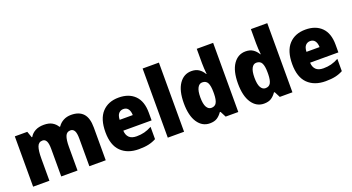

<svg xmlns="http://www.w3.org/2000/svg" viewBox="-51 -1367 3635 1983"><g transform="rotate(-20 1766.5 -375.0)"><path d="M681 -563Q768 -563 813 -514Q858 -465 858 -360V0H678V-303Q678 -363 663.5 -389Q649 -415 620 -415Q579 -415 563.5 -376Q548 -337 548 -260V0H369V-303Q369 -362 355 -388.5Q341 -415 313 -415Q270 -415 254.5 -372.5Q239 -330 239 -244V0H60V-553H197L221 -485H227Q247 -521 286 -542Q325 -563 381 -563Q437 -563 472 -542.5Q507 -522 527 -488H535Q558 -523 595.5 -543Q633 -563 681 -563Z M1203 -563Q1315 -563 1379.5 -499Q1444 -435 1444 -310V-225H1133Q1135 -177 1162 -150Q1189 -123 1244 -123Q1290 -123 1329 -133Q1368 -143 1411 -166V-31Q1373 -10 1328 0Q1283 10 1220 10Q1097 10 1025.5 -60Q954 -130 954 -273Q954 -418 1021 -490.5Q1088 -563 1203 -563ZM1209 -435Q1179 -435 1158.5 -413.5Q1138 -392 1136 -343H1280Q1279 -386 1261 -410.5Q1243 -435 1209 -435Z M1719 0H1540V-760H1719Z M2001 10Q1918 10 1867.5 -65Q1817 -140 1817 -277Q1817 -415 1868 -489Q1919 -563 2003 -563Q2051 -563 2083.5 -541.5Q2116 -520 2138 -482H2142Q2139 -510 2137 -542.5Q2135 -575 2135 -602V-760H2315V0H2176L2143 -64H2135Q2112 -30 2081.5 -10Q2051 10 2001 10ZM2069 -135Q2109 -135 2126 -165.5Q2143 -196 2144 -261V-283Q2144 -349 2127.5 -382Q2111 -415 2068 -415Q2036 -415 2017 -380.5Q1998 -346 1998 -276Q1998 -203 2017.5 -169Q2037 -135 2069 -135Z M2596 10Q2513 10 2462.5 -65Q2412 -140 2412 -277Q2412 -415 2463 -489Q2514 -563 2598 -563Q2646 -563 2678.5 -541.5Q2711 -520 2733 -482H2737Q2734 -510 2732 -542.5Q2730 -575 2730 -602V-760H2910V0H2771L2738 -64H2730Q2707 -30 2676.5 -10Q2646 10 2596 10ZM2664 -135Q2704 -135 2721 -165.5Q2738 -196 2739 -261V-283Q2739 -349 2722.5 -382Q2706 -415 2663 -415Q2631 -415 2612 -380.5Q2593 -346 2593 -276Q2593 -203 2612.5 -169Q2632 -135 2664 -135Z M3256 -563Q3368 -563 3432.5 -499Q3497 -435 3497 -310V-225H3186Q3188 -177 3215 -150Q3242 -123 3297 -123Q3343 -123 3382 -133Q3421 -143 3464 -166V-31Q3426 -10 3381 0Q3336 10 3273 10Q3150 10 3078.5 -60Q3007 -130 3007 -273Q3007 -418 3074 -490.5Q3141 -563 3256 -563ZM3262 -435Q3232 -435 3211.5 -413.5Q3191 -392 3189 -343H3333Q3332 -386 3314 -410.5Q3296 -435 3262 -435Z"/></g></svg>

Font: Noto Sans Hebrew SemiCondensed Black
Style: Regular
Weight: 900
Width: 4
Designer: Ben Nathan
Foundry: Google LLC
Version: Version 3.001; ttfautohint (v1.8.4.7-5d5b)